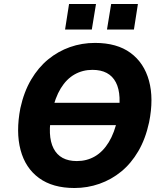

<svg xmlns="http://www.w3.org/2000/svg" viewBox="-20 -931 817 962"><path d="M169 -304 186 -416H649L632 -304ZM353 11Q244 11 175.5 -39Q107 -89 83 -179.5Q59 -270 82 -389Q100 -471 136 -532Q172 -593 221.5 -633.5Q271 -674 330.5 -695Q390 -716 456 -716Q566 -716 634 -666Q702 -616 726.5 -526.5Q751 -437 727 -318Q709 -235 673 -173.5Q637 -112 587.5 -71.5Q538 -31 478 -10Q418 11 353 11ZM365 -124Q415 -124 455.5 -147.5Q496 -171 525 -218.5Q554 -266 569 -337Q593 -456 560.5 -518.5Q528 -581 443 -581Q394 -581 353.5 -558Q313 -535 284.5 -488.5Q256 -442 240 -369Q216 -250 248.5 -187Q281 -124 365 -124ZM516 -783 537 -911H671L651 -783ZM306 -783 326 -911H461L440 -783Z"/></svg>

Font: Nunito Sans 7pt SemiCondensed ExtraBold
Style: Italic
Weight: 800
Width: 4
Italic angle: -9°
Designer: Vernon Adams
Foundry: Vernon Adams
Version: Version 3.101;gftools[0.9.27]